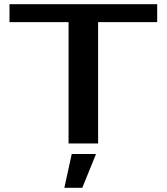

<svg xmlns="http://www.w3.org/2000/svg" viewBox="-20 -680 790 910"><path d="M285 210 320 50H435L370 210ZM25 -575V-660H725V-575H445V0H305V-575Z"/></svg>

Font: Xolonium
Style: Regular
Weight: 400
Designer: Severin Meyer
Version: Version 4.2